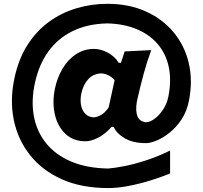

<svg xmlns="http://www.w3.org/2000/svg" viewBox="-20 -803 1042 986"><path d="M461.6 -200.2Q434.7 -201.5 418.1 -218.6Q401.4 -235.7 396.2 -263.2Q391.1 -290.7 397.6 -322.6Q407.1 -367.2 432.6 -395.6Q458.2 -424 498.4 -426.1Q520.3 -425.3 538.2 -415.7Q556 -406.1 568.7 -391.9L537.9 -251Q520.5 -225.4 500.8 -213.7Q481.1 -202 461.6 -200.2ZM535.5 162.8Q583.5 162.8 639.3 152.1Q695.1 141.4 750.9 124.3Q806.6 107.1 853.5 88.1V-29.9Q792 0.3 731.8 20Q671.5 39.7 620.5 49.8Q569.5 59.9 535.5 62.5Q424.6 60.4 344.6 26.2Q264.6 -8 216.6 -67.7Q168.5 -127.4 153.9 -206.5Q139.3 -285.6 159.5 -377.6Q179.9 -471.5 228.4 -538.7Q277 -606 352.7 -643.1Q428.4 -680.3 529.6 -682.8Q615.1 -681 681 -653.7Q746.9 -626.5 789.3 -577.4Q831.7 -528.3 846.5 -459.9Q861.3 -391.4 844.7 -307.3Q837.6 -271.3 818.4 -241.8Q799.2 -212.2 775.7 -194.4Q752.3 -176.6 731.3 -175.1Q696.8 -178.1 685.8 -206.1Q674.8 -234.2 682.9 -281.4L687.3 -301.6Q701.5 -363.9 718.4 -426Q735.4 -488.1 756.7 -545.6L620.1 -538.9L601.2 -480.6H589.8Q568.7 -514.2 532.8 -533Q496.9 -551.8 463.1 -551.8Q411.3 -551.8 370.1 -524.4Q328.9 -497.1 301.4 -450.8Q273.8 -404.5 261.9 -347Q247.6 -276.2 261.9 -214.6Q276.2 -153 316.4 -115.2Q356.6 -77.5 419.4 -77.5Q448.2 -77.5 484.9 -96.4Q521.5 -115.4 552.9 -151.5H563.6Q578.9 -117.2 621.2 -92.6Q663.4 -68 729.3 -68Q752.1 -68 784.9 -81.5Q817.7 -94.9 851.6 -122.2Q885.6 -149.4 912.6 -190.3Q939.6 -231.1 950.4 -286.1Q970.7 -389.2 949.3 -479.4Q927.9 -569.7 870.9 -637.9Q814 -706.2 727.6 -744.8Q641.3 -783.4 531.7 -783.4Q449.5 -783.4 372.8 -760.6Q296.1 -737.8 231.5 -690.9Q167 -644 120.8 -571.7Q74.7 -499.3 53.9 -400.2Q30.1 -288.2 50.9 -186.8Q71.8 -85.4 134 -6.8Q196.1 71.9 297.2 117.4Q398.3 162.8 535.5 162.8Z"/></svg>

Font: Pinar FD VF
Style: Regular
Weight: 300
Designer: Amin Abedi
Version: Version 2.000